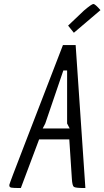

<svg xmlns="http://www.w3.org/2000/svg" viewBox="-20 -947 526 967"><path d="M405 0Q360 0 352 -6Q344 -12 342 -46L329 -245H177L85 0H80Q47 0 37 -2Q27 -4 27 -13V-16Q27 -21 104.5 -221Q182 -421 297 -720H361L410 0ZM318 -592H299L208 -325L195 -300H331L318 -325ZM486 -896 352 -782 323 -818 403 -894Q442 -927 450.5 -927Q459 -927 486 -896Z"/></svg>

Font: Economica
Style: Italic
Weight: 400
Designer: Vicente Lamonaca
Foundry: Vicente Lamonaca
Version: Version 1.100